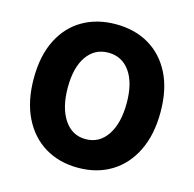

<svg xmlns="http://www.w3.org/2000/svg" viewBox="-111 -871 1008 998"><g transform="rotate(15 393.0 -372.0)"><path d="M393 14Q292 14 215 -32.5Q138 -79 95 -166.5Q52 -254 52 -376Q52 -498 95 -583.5Q138 -669 215 -713.5Q292 -758 393 -758Q495 -758 571.5 -713Q648 -668 691 -583Q734 -498 734 -376Q734 -254 691 -166.5Q648 -79 571.5 -32.5Q495 14 393 14ZM393 -140Q467 -140 509.5 -204Q552 -268 552 -376Q552 -484 509.5 -544.5Q467 -605 393 -605Q320 -605 277.5 -544.5Q235 -484 235 -376Q235 -268 277.5 -204Q320 -140 393 -140Z"/></g></svg>

Font: Source Han Sans CN Heavy
Style: Regular
Weight: 900
Designer: Ryoko NISHIZUKA 西塚涼子 (kana, bopomofo & ideographs); Paul D. Hunt (Latin, Greek & Cyrillic); Sandoll Communications 산돌커뮤니
Foundry: Adobe
Version: Version 2.000;hotconv 1.0.107;makeotfexe 2.5.65593